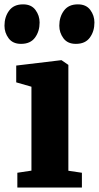

<svg xmlns="http://www.w3.org/2000/svg" viewBox="-37 -838 442 858"><path d="M103.5 -75.5V-450.5L35.5 -470V-545L236 -569H238L268.5 -548V-75L329 -66V0H40.5V-66ZM56.5 -642Q20 -642 1.5 -667Q-17 -692 -17 -723Q-17 -762.5 3.8 -790.5Q24.5 -818.5 65.5 -818.5H66.5Q103 -818.5 121.5 -793.5Q140 -768.5 140 -737.5Q140 -698 119.5 -670Q99 -642 57.5 -642ZM301.5 -642Q265 -642 246.5 -667Q228 -692 228 -723Q228 -762.5 248.8 -790.5Q269.5 -818.5 310.5 -818.5H311.5Q348 -818.5 366.5 -793.5Q385 -768.5 385 -737.5Q385 -698 364.5 -670Q344 -642 302.5 -642Z"/></svg>

Font: Merriweather Black
Style: Regular
Weight: 900
Designer: Eben Sorkin
Foundry: Eben Sorkin
Version: Version 2.200;gftools[0.9.31]